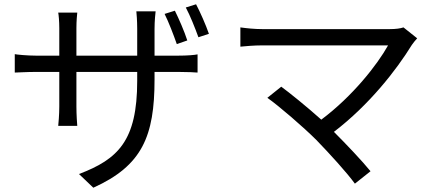

<svg xmlns="http://www.w3.org/2000/svg" viewBox="-20 -813 2040 897"><path d="M855 -624C842 -665 815 -727 797 -763L749 -748C768 -710 791 -650 806 -607ZM702 -553V-678C702 -717 706 -750 707 -760H617C618 -750 621 -717 621 -678V-553H337V-682C337 -716 340 -745 341 -754H252C254 -745 257 -714 257 -681V-553H149C107 -553 58 -558 49 -560V-474C60 -474 105 -477 149 -477H257V-315C257 -277 253 -234 252 -225H341C340 -234 337 -278 337 -315V-477H621V-435C621 -155 531 -69 349 0L416 64C644 -39 702 -176 702 -442V-477H812C856 -477 892 -475 903 -474V-559C889 -556 856 -553 811 -553ZM848 -778C868 -741 891 -683 907 -639L956 -655C942 -696 915 -757 896 -793Z M1865 -685C1851 -680 1829 -677 1801 -677H1205C1170 -677 1131 -681 1103 -685V-595C1123 -597 1166 -601 1205 -601H1793C1743 -511 1628 -364 1481 -254C1413 -315 1331 -381 1294 -408L1229 -356C1282 -319 1398 -219 1458 -159C1521 -94 1601 -6 1638 45L1711 -13C1671 -62 1600 -137 1540 -197C1705 -323 1832 -486 1904 -603C1910 -612 1919 -623 1929 -634Z"/></svg>

Font: Source Han Sans CN Regular
Style: Regular
Weight: 400
Designer: Ryoko NISHIZUKA (kana & ideographs); Paul D. Hunt (Latin, Greek & Cyrillic); Wenlong ZHANG (bopomofo); Sandoll Communica
Foundry: Adobe Systems Incorporated
Version: Version 1.004;PS 1.004;hotconv 1.0.82;makeotf.lib2.5.63406